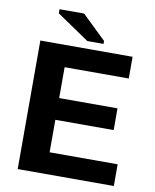

<svg xmlns="http://www.w3.org/2000/svg" viewBox="-91 -900 782 969"><g transform="rotate(10 300.0 -415.5)"><path d="M66.9 0V-658.7H539.6V-547.4H210.9V-389.2H509.8V-277.8H210.9V-111.3H559.6V0ZM300.8 -697.3 134.8 -810.1V-831.1H260.7L383.8 -712.4V-697.3Z"/></g></svg>

Font: Cousine
Style: Bold
Weight: 700
Monospace: yes
Designer: Steve Matteson
Foundry: Ascender Corporation
Version: Version 1.20